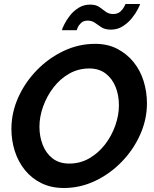

<svg xmlns="http://www.w3.org/2000/svg" viewBox="-20 -934 769 959"><path d="M299 5Q236 5 187 -19Q138 -43 104.5 -84.5Q71 -126 54 -179Q37 -232 37 -290Q37 -371 71 -447Q105 -523 164 -583.5Q223 -644 298 -679.5Q373 -715 455 -715Q518 -715 566 -690Q614 -665 647.5 -623.5Q681 -582 697.5 -528.5Q714 -475 714 -418Q714 -338 680.5 -262.5Q647 -187 588.5 -126.5Q530 -66 455.5 -30.5Q381 5 299 5ZM326 -117Q381 -117 426.5 -143.5Q472 -170 505 -213Q538 -256 556 -307.5Q574 -359 574 -408Q574 -458 557.5 -499.5Q541 -541 508 -566.5Q475 -592 426 -592Q371 -592 325.5 -566Q280 -540 247 -497Q214 -454 195.5 -402.5Q177 -351 177 -301Q177 -252 193.5 -210Q210 -168 243 -142.5Q276 -117 326 -117ZM534 -786Q505 -786 487 -797.5Q469 -809 454 -820Q439 -831 418 -831Q397 -831 385 -819.5Q373 -808 368 -796Q363 -784 363 -783H289Q291 -792 301.5 -813Q312 -834 329.5 -856.5Q347 -879 372.5 -895Q398 -911 430 -911Q459 -911 476 -899Q493 -887 508 -875.5Q523 -864 545 -864Q568 -864 581 -876Q594 -888 600 -900Q606 -912 607 -914H680Q678 -907 667.5 -886.5Q657 -866 638.5 -843Q620 -820 593.5 -803Q567 -786 534 -786Z"/></svg>

Font: Raleway
Style: Bold Italic
Weight: 700
Italic angle: -12°
Designer: Matt McInerney, Pablo Impallari, Rodrigo Fuenzalida
Foundry: Matt McInerney, Pablo Impallari, Rodrigo Fuenzalida
Version: Version 4.101;RELEASE